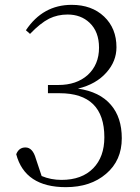

<svg xmlns="http://www.w3.org/2000/svg" viewBox="-20 -759 580 793"><path d="M252 14Q83 14 47 -122Q58 -150 85 -150Q115 -150 128 -104L152 -32Q190 -16 234 -16Q318 -16 365 -64Q411 -111 411 -192Q411 -374 226 -374H178V-408H221Q296 -408 342 -449Q389 -492 389 -562Q389 -628 350 -665Q314 -699 259 -699Q218 -699 183 -682Q146 -663 104 -619L87 -634Q157 -739 276 -739Q359 -739 410 -690.5Q461 -642 461 -564Q461 -506 420 -460Q377 -411 302 -393Q392 -380 438 -326Q483 -274 483 -188Q483 -96 418 -41Q354 14 252 14Z"/></svg>

Font: GenRyuMin TW L
Style: Regular
Weight: 300
Version: Version 1.501;PS 1;hotconv 16.6.51;makeotf.lib2.5.65220